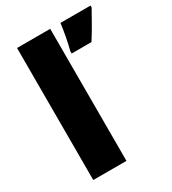

<svg xmlns="http://www.w3.org/2000/svg" viewBox="-185 -859 858 957"><g transform="rotate(-30 244.5 -380.0)"><path d="M257 0H66V-760H257ZM489 -749Q468 -712 449 -678Q430 -644 402 -600H288V-614Q296 -643 304 -685.5Q312 -728 316 -760H489Z"/></g></svg>

Font: Noto Sans Oriya Blk
Style: Regular
Weight: 900
Designer: Amélie Bonet and Sol Matas
Foundry: Google LLC
Version: Version 2.006; ttfautohint (v1.8.4.7-5d5b)